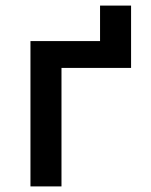

<svg xmlns="http://www.w3.org/2000/svg" viewBox="-20 -667 540 687"><path d="M89 0V-520H338V-647H449V-424H200V0Z"/></svg>

Font: Iosevka Term Curly
Style: Bold
Weight: 700
Designer: Belleve Invis
Foundry: Belleve Invis
Version: Version 32.3.0